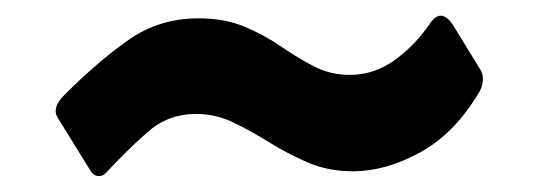

<svg xmlns="http://www.w3.org/2000/svg" viewBox="-20 -491 676 241"><path d="M580 -373Q550 -323 507 -299.5Q464 -276 423 -276Q392 -276 366.5 -287Q341 -298 318.5 -312Q296 -326 273.5 -337Q251 -348 226 -348Q191 -348 165 -325Q139 -302 114 -275Q110 -270 104 -270Q98 -270 94 -276L52 -344Q45 -356 61 -372Q103 -414 141.5 -441Q180 -468 229 -468Q262 -468 287 -457.5Q312 -447 333 -432.5Q354 -418 374.5 -407.5Q395 -397 419 -397Q450 -397 476 -416Q502 -435 520 -462Q534 -482 549 -459L582 -405Q587 -398 586 -389Q585 -380 580 -373Z"/></svg>

Font: Libre Franklin Thin Black
Style: Regular
Weight: 900
Version: Version 3.000